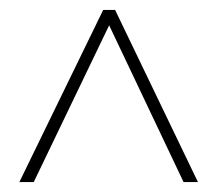

<svg xmlns="http://www.w3.org/2000/svg" viewBox="-20 -739 439 387"><path d="M19 -372 188 -719H212L379 -372H350L200 -688L48 -372Z"/></svg>

Font: Noto Sans Sinhala UI ExtraCondensed Thin
Style: Regular
Weight: 100
Width: 2
Designer: Jelle Bosma - Monotype Design Team
Foundry: Monotype Imaging Inc.
Version: Version 2.006; ttfautohint (v1.8.4.7-5d5b)